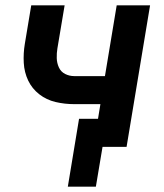

<svg xmlns="http://www.w3.org/2000/svg" viewBox="-20 -550 616 719"><path d="M234 149H339L364 0H454L542 -530H417L373 -265H258Q240 -265 224 -273Q208 -281 200.5 -297.5Q193 -314 192.5 -332.5Q192 -351 195 -369L222 -530H97L73 -386Q67 -350 69 -314.5Q71 -279 85.5 -248.5Q100 -218 127 -197Q154 -176 188 -168Q222 -160 258 -160H356L347 -105H276Z"/></svg>

Font: Iosevka Sparkle
Style: Bold Italic
Weight: 700
Italic angle: -9°
Designer: Belleve Invis
Foundry: Belleve Invis
Version: Version 4.5.0; ttfautohint (v1.8.3)